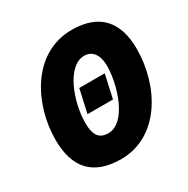

<svg xmlns="http://www.w3.org/2000/svg" viewBox="-165 -873 1012 1032"><g transform="rotate(-30 340.5 -357.5)"><path d="M299 10C537 9 666 -235 666 -462C666 -629 586 -725 413 -725C168 -725 43 -472 43 -257C43 -82 125 10 299 10ZM308 -145C256 -145 227 -173 227 -254C227 -384 295 -571 402 -571C454 -571 482 -529 482 -462C482 -348 420 -145 308 -145ZM261 -290H419L451 -434H293Z"/></g></svg>

Font: Noto Sans UI SemiCondensed Black
Style: Italic
Weight: 900
Width: 4
Italic angle: -372°
Designer: Monotype Design Team
Foundry: Monotype Imaging Inc.
Version: Version 1.901